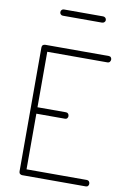

<svg xmlns="http://www.w3.org/2000/svg" viewBox="-101 -1000 700 1060"><g transform="rotate(10 249.0 -470.5)"><path d="M101 0Q94 0 88.5 -4.5Q83 -9 83 -18V-713Q83 -722 88.5 -726.5Q94 -731 101 -731H457Q466 -731 470 -725.5Q474 -720 474 -714Q474 -707 469.5 -701Q465 -695 457 -695H119V-384H279Q287 -384 291.5 -378.5Q296 -373 296 -365Q296 -359 292 -353.5Q288 -348 279 -348H119V-36H457Q465 -36 469.5 -30.5Q474 -25 474 -17Q474 -11 470 -5.5Q466 0 457 0ZM169 -906Q162 -906 157 -911Q152 -916 152 -923Q152 -931 157 -936Q162 -941 169 -941H389Q396 -941 401.5 -936Q407 -931 407 -923Q407 -916 401.5 -911Q396 -906 389 -906Z"/></g></svg>

Font: Dosis ExtraLight
Style: Regular
Weight: 250
Designer: EdgarTolentino, PabloImpallari, IginoMarini
Foundry: EdgarTolentino, PabloImpallari, IginoMarini
Version: Version 3.001; ttfautohint (v1.8.2)